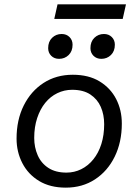

<svg xmlns="http://www.w3.org/2000/svg" viewBox="-20 -852 635 881"><path d="M282 9Q210 9 159.5 -21.5Q109 -52 82.5 -103.5Q56 -155 56 -216Q56 -302 89 -368Q122 -434 180 -471.5Q238 -509 314 -509Q387 -509 437 -478.5Q487 -448 513 -397.5Q539 -347 539 -285Q539 -200 506.5 -133.5Q474 -67 416 -29Q358 9 282 9ZM285 -60Q321 -60 352.5 -75.5Q384 -91 408 -120.5Q432 -150 445 -191Q458 -232 458 -282Q458 -326 442.5 -361.5Q427 -397 394.5 -418.5Q362 -440 311 -440Q275 -440 243 -424.5Q211 -409 187.5 -380Q164 -351 150.5 -310Q137 -269 137 -219Q137 -176 153 -139.5Q169 -103 202 -81.5Q235 -60 285 -60ZM445 -582Q423 -582 409 -596Q395 -610 395 -631Q395 -661 413 -678.5Q431 -696 457 -696Q479 -696 493 -682Q507 -668 507 -647Q507 -617 489 -599.5Q471 -582 445 -582ZM251 -582Q229 -582 215 -596Q201 -610 201 -631Q201 -661 219 -678.5Q237 -696 263 -696Q285 -696 299 -682Q313 -668 313 -647Q313 -617 295 -599.5Q277 -582 251 -582ZM558 -832 543 -765H229L244 -832Z"/></svg>

Font: Work Sans
Style: Italic
Weight: 400
Italic angle: -13°
Designer: Wei Huang
Foundry: Wei Huang
Version: Version 2.012